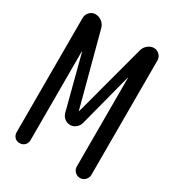

<svg xmlns="http://www.w3.org/2000/svg" viewBox="-176 -833 853 937"><g transform="rotate(30 250.0 -365.0)"><path d="M40 -39.1V-683.6Q40 -702.1 53.7 -716.3Q67.4 -730.5 85.9 -730.5Q105.5 -730.5 122.1 -717.8Q138.7 -705.1 143.6 -685.5L251 -281.2Q251 -280.3 252 -280.3Q252.9 -280.3 252.9 -281.2L361.3 -686.5Q366.2 -705.1 381.8 -717.8Q397.5 -730.5 416 -730.5Q433.6 -730.5 446.8 -717.3Q460 -704.1 460 -685.5V-41Q460 -24.4 447.8 -12.2Q435.5 0 418.9 0Q402.3 0 390.1 -12.2Q377.9 -24.4 377.9 -41V-539.1Q377.9 -540 377 -540Q376 -540 376 -539.1L297.9 -239.3Q293 -222.7 279.3 -211.4Q265.6 -200.2 248 -200.2Q230.5 -200.2 216.8 -210.9Q203.1 -221.7 198.2 -239.3L120.1 -539.1Q120.1 -540 119.1 -540Q118.2 -540 118.2 -539.1V-39.1Q118.2 -22.5 106.9 -11.2Q95.7 0 78.6 0Q61.5 0 50.8 -11.2Q40 -22.5 40 -39.1Z"/></g></svg>

Font: Rounded Mgen+ 1m regular
Style: Regular
Weight: 400
Designer: [Source Han Sans]
Ryoko NISHIZUKA  (kana & ideographs); Paul D. Hunt (Latin, Greek & Cyrillic); Wenlong ZHANG  (bopomofo
Version: Version 1.059.20150602